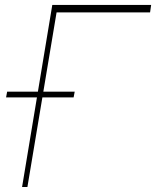

<svg xmlns="http://www.w3.org/2000/svg" viewBox="-20 -747 624 767"><path d="M583.8 -727.3 579.5 -697.4H206L89.5 0H68.2L188.9 -727.3ZM4.3 -358 8.5 -380.7H278.4L274.1 -358Z"/></svg>

Font: Inter UI Thin
Style: Italic
Weight: 100
Italic angle: -9.39999°
Designer: Rasmus Andersson
Foundry: rsms
Version: 3.2;8d6f07862